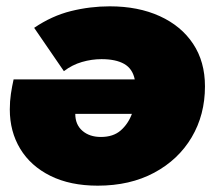

<svg xmlns="http://www.w3.org/2000/svg" viewBox="-20 -577 688 607"><path d="M327 -557Q417 -557 485 -526Q553 -495 590.5 -438.5Q628 -382 628 -304Q628 -214 586 -143Q544 -72 467.5 -31Q391 10 289 10Q202 10 139.5 -21Q77 -52 44 -106.5Q11 -161 11 -231Q11 -257 14.5 -280.5Q18 -304 23 -326H406Q399 -360 372.5 -375Q346 -390 301 -390Q270 -390 239 -381Q208 -372 182 -352L88 -489Q144 -527 204.5 -542Q265 -557 327 -557ZM397 -217H218Q218 -183 240.5 -163.5Q263 -144 299 -144Q338 -144 361.5 -164.5Q385 -185 397 -217Z"/></svg>

Font: Montserrat Black
Style: Italic
Weight: 900
Italic angle: -11.3°
Designer: Julieta Ulanovsky
Foundry: Julieta Ulanovsky
Version: Version 9.000; ttfautohint (v1.8.4.7-5d5b)